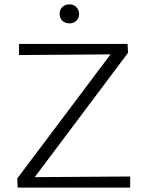

<svg xmlns="http://www.w3.org/2000/svg" viewBox="-20 -859 658 879"><path d="M253 -795Q253 -815 265.5 -827Q278 -839 298 -839Q317 -839 329.5 -826.5Q342 -814 342 -795Q342 -776 329.5 -764Q317 -752 298 -752Q278 -752 265.5 -764Q253 -776 253 -795ZM576 -51V0H61L59 -42L486 -610L67 -607V-658H564L566 -617L139 -48Z"/></svg>

Font: Ysabeau Infant Semilight
Style: Regular
Weight: 300
Designer: Christian Thalmann (Catharsis Fonts)
Version: Version 0.003